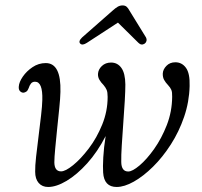

<svg xmlns="http://www.w3.org/2000/svg" viewBox="-20 -698 762 726"><path d="M113 -48.5Q112.5 -69.5 116.5 -105.5Q120.5 -141.5 125.8 -182.8Q131 -224 135.2 -260.8Q139.5 -297.5 140 -320Q142 -389 112.5 -389Q102.5 -389 97 -382Q91.5 -375 88.5 -365Q85 -355.5 79.8 -351.8Q74.5 -348 68.5 -347.5Q61.5 -347.5 55.8 -353.2Q50 -359 51 -370.5Q52 -387.5 66.2 -408.2Q80.5 -429 103.2 -444.2Q126 -459.5 153 -459.5Q211.5 -459.5 208.5 -350.5Q208 -326.5 204.2 -289.5Q200.5 -252.5 196.2 -212Q192 -171.5 188.8 -136.8Q185.5 -102 185.5 -84Q186 -50 211 -50Q227.5 -50 256.5 -73.5Q285.5 -97 315.8 -136.8Q346 -176.5 366.5 -227Q387 -277.5 387 -331.5Q387 -349.5 383.2 -358.2Q379.5 -367 371.5 -376.5Q361.5 -386.5 355.8 -396.5Q350 -406.5 350.5 -418.5Q351.5 -435.5 365.2 -448.5Q379 -461.5 400 -461.5Q424.5 -461.5 439 -441.2Q453.5 -421 454 -378.5Q454 -355.5 451.8 -316.5Q449.5 -277.5 446.2 -233.2Q443 -189 440.5 -149.2Q438 -109.5 438.5 -85.5Q439 -49.5 465 -49.5Q480.5 -49.5 507.8 -72.5Q535 -95.5 563 -135Q591 -174.5 610.8 -225.2Q630.5 -276 631 -332Q631.5 -349.5 627.8 -358.2Q624 -367 616 -375.5Q606 -386 600.5 -396Q595 -406 595.5 -420.5Q596.5 -436 609.5 -449.2Q622.5 -462.5 643 -462.5Q668 -462.5 683.2 -441.5Q698.5 -420.5 697 -372.5Q695.5 -312.5 676.2 -256.2Q657 -200 626 -151.8Q595 -103.5 558.5 -67.5Q522 -31.5 486 -11.2Q450 9 421 9Q373.5 9 370 -45.5Q368.5 -66.5 370.5 -103Q372.5 -139.5 379.5 -183.5Q348.5 -123.5 309.8 -80.5Q271 -37.5 232 -14.2Q193 9 162 9Q139.5 9 126.2 -6.2Q113 -21.5 113 -48.5ZM308.5 -536Q291.5 -525 283.5 -533Q275 -541.5 290.5 -556.5L406 -658Q416.5 -667.5 425 -672.5Q433.5 -677.5 443.5 -677.5Q453 -677.5 458.8 -672.5Q464.5 -667.5 469.5 -658L532 -556.5Q535.5 -549 533.8 -542.8Q532 -536.5 527 -533Q514.5 -525 503.5 -536L426 -612.5Z"/></svg>

Font: Fraunces 9pt SuperSoft Light
Style: Italic
Weight: 300
Italic angle: -16°
Version: Version 1.000;[b76b70a41]